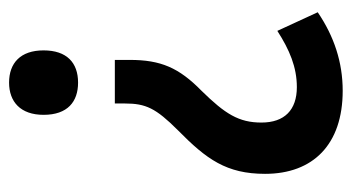

<svg xmlns="http://www.w3.org/2000/svg" viewBox="-196 -392 775 423"><g transform="rotate(-90 191.5 -180.5)"><path d="M292 -472C292 -523 264 -548 221 -548C179 -548 150 -523 150 -472C150 -419 179 -396 221 -396C265 -396 292 -421 292 -472ZM271 -282V-315H175V-293C175 -247 165 -225 116 -176C52 -113 20 -69 20 16C20 122 85 187 203 187C266 187 323 168 376 132L335 43C293 70 255 86 211 86C161 86 133 59 133 8C133 -42 152 -72 203 -124C254 -174 271 -214 271 -282Z"/></g></svg>

Font: Noto Sans Thai Cond SemBd
Style: Regular
Weight: 600
Width: 3
Designer: Monotype Design Team
Foundry: Monotype Imaging Inc.
Version: Version 2.002